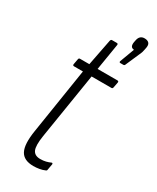

<svg xmlns="http://www.w3.org/2000/svg" viewBox="-182 -746 657 806"><g transform="rotate(30 146.5 -343.0)"><path d="M130 6Q83 6 67 -24.5Q51 -55 62 -124L112 -442H69Q62 -442 63 -449L68 -476Q69 -482 75 -482H120L145 -610Q147 -617 152 -617H175Q182 -617 181 -610L160 -482H256Q263 -482 262 -475L257 -449Q256 -442 250 -442H154L103 -124Q95 -73 104 -53.5Q113 -34 140 -34Q155 -34 167 -37Q179 -40 190 -45Q192 -46 194 -44Q196 -42 195 -39L190 -11Q190 -6 184 -4Q173 1 158.5 3.5Q144 6 130 6ZM230 -551Q227 -551 226 -553Q225 -555 226 -558L252 -628Q232 -629 236 -655L238 -665Q243 -692 267 -692Q281 -692 288 -685Q295 -678 293 -664L291 -653Q290 -646 287.5 -638Q285 -630 280 -620L253 -558Q251 -551 245 -551Z"/></g></svg>

Font: Sofia Sans Extra Condensed Light
Style: Italic
Weight: 300
Italic angle: -9°
Version: Version 4.100